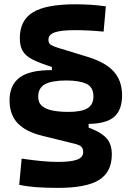

<svg xmlns="http://www.w3.org/2000/svg" viewBox="-20 -786 626 913"><path d="M560.5 -333Q560.5 -262.6 522.7 -230.2Q484.8 -197.8 401.4 -196.8V-179.2Q457.9 -158.8 484.8 -130.6Q511.7 -102.5 511.7 -51.8Q511.7 31.7 451.2 69.6Q390.6 107.4 256.3 107.4Q195.3 107.4 151.4 104Q107.4 100.6 71.3 92.8L83 -31.7Q136.9 -23.9 178.1 -20Q219.4 -16.1 256.3 -16.1Q318.8 -16.1 347.2 -27.1Q375.5 -38 375.5 -62Q375.5 -80.1 366.5 -88.6Q357.4 -97.2 334.5 -102.5L182.1 -140.1Q103 -159.2 64.2 -200Q25.4 -240.7 25.4 -309.1Q25.4 -380.9 73 -417Q120.6 -453.1 226.6 -452.6V-467.8Q167.2 -486.3 133.9 -503.6Q100.6 -520.9 87.4 -544.4Q74.2 -567.9 74.2 -604.5Q74.2 -689.5 136.7 -727.5Q199.2 -765.6 338.4 -765.6Q413.6 -765.6 483.4 -755.9L472.7 -635.7Q430.7 -639.6 398.2 -641.1Q365.7 -642.6 335.4 -642.6Q269 -642.6 239.7 -631.9Q210.4 -621.3 210.4 -597.2Q210.4 -580.1 220.9 -573.2Q231.4 -566.4 256.3 -558.6L395 -516.1Q450.7 -499.5 487.3 -474.9Q523.9 -450.2 542.2 -415.3Q560.5 -380.4 560.5 -333ZM161.6 -326.3Q161.6 -297.4 180.4 -281.7Q199.2 -266 231.7 -260Q264.2 -253.9 305.2 -253.9Q367.7 -253.9 396 -271.2Q424.3 -288.6 424.3 -327.1Q424.3 -372.5 389.8 -387.9Q355.3 -403.3 296.4 -403.3Q225.2 -403.3 193.4 -385.2Q161.6 -367.1 161.6 -326.3Z"/></svg>

Font: Cascadia Mono PL
Style: Regular
Weight: 400
Monospace: yes
Designer: Aaron Bell
Foundry: Saja Typeworks
Version: Version 2102.003